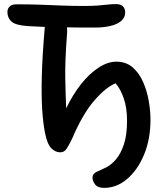

<svg xmlns="http://www.w3.org/2000/svg" viewBox="-20 -729 812 934"><path d="M487 185Q455 185 442.5 168Q430 151 430 136Q430 116 451 106.5Q472 97 495 86Q520 74 543.5 47Q567 20 582.5 -26Q598 -72 598 -142Q598 -204 582 -250.5Q566 -297 542 -324Q493 -303 437.5 -238.5Q382 -174 332 -57Q316 -24 304.5 -6Q293 12 273 12Q249 12 229 -8.5Q209 -29 198 -87Q189 -135 185 -200.5Q181 -266 183.5 -362.5Q186 -459 198 -598Q158 -600 116 -602Q56 -606 36 -624Q16 -642 16 -671Q16 -686 26.5 -697Q37 -708 61 -708Q127 -708 179.5 -706Q232 -704 281.5 -702Q331 -700 386 -700Q427 -700 454 -702Q481 -704 502 -706.5Q523 -709 545 -709Q568 -709 578.5 -697.5Q589 -686 589 -668Q589 -643 569 -626.5Q549 -610 516 -602.5Q483 -595 445 -595Q406 -595 372 -595Q338 -595 306 -596Q308 -576 305 -549Q296 -430 297.5 -346.5Q299 -263 302 -202Q334 -269 374.5 -320Q415 -371 459.5 -400Q504 -429 546 -429Q593 -429 625 -401.5Q657 -374 676 -330.5Q695 -287 703.5 -238.5Q712 -190 712 -147Q712 -51 680.5 24Q649 99 598 142Q547 185 487 185Z"/></svg>

Font: Shantell Sans Normal
Style: Regular
Weight: 500
Designer: Stephen Nixon, Anya Danilova, Shantell Martin
Foundry: Arrow Type
Version: Version 1.009;[a7da0bfa3]